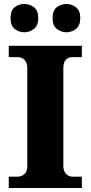

<svg xmlns="http://www.w3.org/2000/svg" viewBox="-20 -944 455 964"><path d="M24 0V-57H70Q81 -57 92 -62.5Q103 -68 110 -79.5Q117 -91 117 -109V-600Q117 -621 110 -633.5Q103 -646 92 -651.5Q81 -657 70 -657H24V-714H391V-657H344Q330 -657 319.5 -651Q309 -645 303.5 -633Q298 -621 298 -599V-111Q298 -94 304.5 -81.5Q311 -69 321.5 -63Q332 -57 344 -57H391V0ZM314 -782Q287 -782 265.5 -798.5Q244 -815 244 -853Q244 -892 265.5 -908Q287 -924 314 -924Q339 -924 361 -908Q383 -892 383 -853Q383 -815 361 -798.5Q339 -782 314 -782ZM102 -782Q75 -782 54 -798.5Q33 -815 33 -853Q33 -892 54 -908Q75 -924 102 -924Q128 -924 150 -908Q172 -892 172 -853Q172 -815 150 -798.5Q128 -782 102 -782Z"/></svg>

Font: Noto Serif Ethiopic ExtraBold
Style: Regular
Weight: 800
Version: Version 2.102